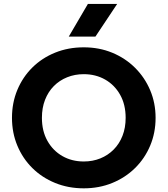

<svg xmlns="http://www.w3.org/2000/svg" viewBox="-20 -960 868 994"><path d="M413.5 15Q333.5 15 265.5 -12.8Q197.5 -40.5 147.5 -90Q97.5 -139.5 69.8 -206Q42 -272.5 42 -350Q42 -428 69.8 -494.5Q97.5 -561 147.5 -610.5Q197.5 -660 265.5 -687.5Q333.5 -715 413.5 -715Q493.5 -715 561.2 -687Q629 -659 679.2 -609Q729.5 -559 757.5 -492.8Q785.5 -426.5 785.5 -350Q785.5 -272.5 757.5 -206Q729.5 -139.5 679.2 -90Q629 -40.5 561.2 -12.8Q493.5 15 413.5 15ZM413.5 -124Q460 -124 499.5 -140Q539 -156 568.5 -185.8Q598 -215.5 614.2 -257Q630.5 -298.5 630.5 -350Q630.5 -418.5 602 -469.2Q573.5 -520 524.5 -548Q475.5 -576 413.5 -576Q367.5 -576 327.8 -560Q288 -544 258.8 -514.5Q229.5 -485 213.2 -443.2Q197 -401.5 197 -350Q197 -281.5 225.5 -230.8Q254 -180 303 -152Q352 -124 413.5 -124ZM336 -770.5 435 -939.5H586.5L474 -770.5Z"/></svg>

Font: Geologica SemiBold
Style: Regular
Weight: 600
Designer: Sindre Bremnes, Frode Helland
Foundry: Monokrom Skriftforlag AS
Version: Version 1.010;gftools[0.9.28]